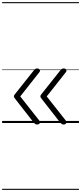

<svg xmlns="http://www.w3.org/2000/svg" viewBox="-20 -1161 765 1812"><path d="M330 14Q320 14 313 9.5Q306 5 299 -3L131 -218Q120 -231 115.5 -238.5Q111 -246 111 -251Q111 -258 115.5 -265Q120 -272 131 -285L301 -499Q306 -507 314 -511Q322 -515 331 -515Q341 -515 348.5 -510Q356 -505 357.5 -497Q359 -489 351 -479L171 -251L351 -23Q363 -8 354.5 3Q346 14 330 14ZM580 14Q570 14 563 9.5Q556 5 549 -3L381 -218Q370 -231 365.5 -238.5Q361 -246 361 -251Q361 -258 365.5 -265Q370 -272 381 -285L551 -499Q556 -507 564 -511Q572 -515 581 -515Q591 -515 598.5 -510Q606 -505 607.5 -497Q609 -489 601 -479L421 -251L601 -23Q613 -8 604.5 3Q596 14 580 14ZM0 621H725V631H0ZM0 -20H725V0H0ZM0 -505H725V-500H0ZM0 -1141H725V-1131H0Z"/></svg>

Font: Playwrite BR Guides
Style: Regular
Weight: 400
Designer: Veronika Burian, José Scaglione
Foundry: TypeTogether
Version: Version 1.003